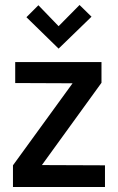

<svg xmlns="http://www.w3.org/2000/svg" viewBox="-20 -750 473 770"><path d="M347 -683 299 -730 215 -645 134 -729 86 -681 215 -555ZM387 -501H41V-417L271 -416L32 -87V0H401V-87L148 -88L387 -418Z"/></svg>

Font: Advent Pro SemiBold
Style: Regular
Weight: 600
Designer: VivaRado, Andreas Kalpakidis
Foundry: VivaRado, Andreas Kalpakidis
Version: Version 3.000